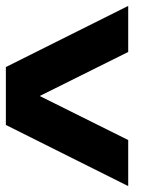

<svg xmlns="http://www.w3.org/2000/svg" viewBox="-20 -627 555 654"><path d="M0 -398.6V-201.4L416.7 6.9V-150L115.3 -300L416.7 -450V-606.9Z"/></svg>

Font: Kubos
Style: Light
Weight: 300
Version: Version 001.000